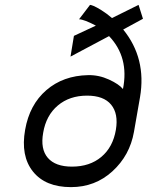

<svg xmlns="http://www.w3.org/2000/svg" viewBox="-20 -770 658 787"><path d="M271 -3Q166 -3 115 -67Q64 -131 83 -238Q101 -341 170 -400.5Q239 -460 341 -462Q385 -463 426.5 -444Q468 -425 484 -405Q510 -535 427 -622L269 -538L283 -623L373 -665Q323 -691 304 -691L349 -750Q353 -750 364 -745.5Q375 -741 396 -728Q417 -715 439 -696L548 -750L566 -693L485 -649Q581 -531 554 -372L529 -229Q512 -133 441 -68Q370 -3 271 -3ZM275 -87Q348 -87 395.5 -127Q443 -167 455 -238Q466 -304 435.5 -341Q405 -378 337 -378Q265 -378 217 -337.5Q169 -297 157 -226Q145 -159 176 -123Q207 -87 275 -87Z"/></svg>

Font: Hermit LightItalic
Style: Regular
Weight: 300
Italic angle: -10°
Designer: Pablo Caro
Version: Version 2.000;PS 002.000;hotconv 1.0.88;makeotf.lib2.5.64775